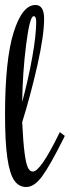

<svg xmlns="http://www.w3.org/2000/svg" viewBox="-27 -750 280 770"><path d="M105 -62Q134.8 -62 208 -210L212.9 -220.2L232.9 -205.1L228 -194.8Q173.3 -85.4 141.8 -42.7Q110.4 0 78.1 0Q48.3 0 30 -26.6Q11.7 -53.2 2.4 -117.2Q-6.8 -181.2 -6.8 -290Q-6.8 -509.8 27.6 -619.9Q62 -730 115.2 -730Q149.9 -730 149.9 -674.8Q149.9 -608.4 123.3 -490Q96.7 -371.6 62 -259.8Q65.9 -180.2 71.5 -137.2Q77.1 -94.2 84.7 -78.1Q92.3 -62 105 -62ZM118.2 -663.1Q118.2 -685.1 107.9 -685.1Q92.3 -685.1 77.9 -571.8Q63.5 -458.5 62 -340.8Q86.4 -431.2 102.3 -520Q118.2 -608.9 118.2 -663.1Z"/></svg>

Font: Rochester
Style: Regular
Weight: 400
Designer: Gillian Fisher
Foundry: Font Diner, Inc DBA Sideshow
Version: Version 1.005